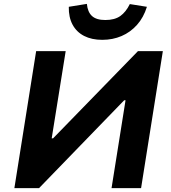

<svg xmlns="http://www.w3.org/2000/svg" viewBox="-20 -968 881 988"><path d="M54 0 166 -705H318L246 -256H253L690 -705H818L706 0H554L626 -452H619L181 0ZM506 -763Q452 -763 413 -783Q374 -803 353.5 -841Q333 -879 334 -933L427 -948Q431 -906 453.5 -885.5Q476 -865 522 -865Q570 -865 599 -885.5Q628 -906 648 -947L736 -933Q719 -878 685 -840Q651 -802 605.5 -782.5Q560 -763 506 -763Z"/></svg>

Font: Nunito Sans 6pt ExtraBold
Style: Italic
Weight: 800
Italic angle: -9°
Version: Version 3.101;gftools[0.9.27]